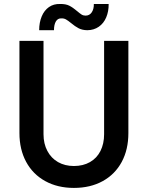

<svg xmlns="http://www.w3.org/2000/svg" viewBox="-20 -922 731 950"><path d="M76.2 -263.7V-719.7H195.3V-257.8Q195.3 -210.9 214.4 -175Q233.4 -139.2 267.3 -119.9Q301.3 -100.6 345.7 -100.6Q391.1 -100.6 425 -119.9Q459 -139.2 477.1 -175Q495.1 -210.9 495.1 -257.8V-719.7H615.2V-263.7Q615.2 -182.1 582.3 -120.8Q549.3 -59.6 488.3 -25.9Q427.2 7.8 345.7 7.8Q265.1 7.8 203.9 -25.9Q142.6 -59.6 109.4 -121.1Q76.2 -182.6 76.2 -263.7ZM277.3 -902.3Q305.2 -902.8 323 -893.8Q340.8 -884.8 361.3 -867.2Q375 -855.5 383.5 -850.1Q392.1 -844.7 403.3 -844.7Q422.9 -844.7 433.8 -860.8Q444.8 -877 444.3 -902.3H517.6Q518.1 -865.7 505.6 -836.2Q493.2 -806.6 469 -789.8Q444.8 -772.9 412.1 -772.5Q386.7 -772.9 368.9 -782.2Q351.1 -791.5 332 -807.6Q316.4 -820.3 306.4 -825.9Q296.4 -831.5 284.2 -831.1Q266.1 -832 256.6 -816.2Q247.1 -800.3 247.1 -772.5H173.8Q173.8 -810.5 186.3 -840.6Q198.7 -870.6 222.2 -887Q245.6 -903.3 277.3 -902.3Z"/></svg>

Font: Reddit Sans Strawberry SemiBold
Style: Regular
Weight: 600
Designer: Stephen Hutchings
Foundry: Reddit
Version: Version 1.013